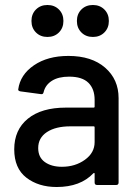

<svg xmlns="http://www.w3.org/2000/svg" viewBox="-20 -741 562 769"><path d="M455 -348V-10Q455 0 445 0H369Q359 0 359 -10V-45Q359 -50 354 -47Q302 8 207 8Q134 8 85.5 -29.5Q37 -67 37 -143Q37 -221 91.5 -265.5Q146 -310 244 -310H355Q359 -310 359 -314V-341Q359 -385 334 -409.5Q309 -434 257 -434Q214 -434 188 -417.5Q162 -401 155 -373Q153 -362 144 -364L62 -375Q52 -377 53 -383Q61 -442 116 -479.5Q171 -517 254 -517Q347 -517 401 -470Q455 -423 455 -348ZM359 -172V-231Q359 -235 355 -235H262Q203 -235 168 -212Q133 -189 133 -148Q133 -111 159.5 -92Q186 -73 228 -73Q281 -73 320 -101Q359 -129 359 -172ZM288 -657Q288 -685 306 -703Q324 -721 352 -721Q380 -721 398 -703Q416 -685 416 -657Q416 -629 398 -611Q380 -593 352 -593Q324 -593 306 -611Q288 -629 288 -657ZM106 -657Q106 -685 124 -703Q142 -721 170 -721Q198 -721 216 -703Q234 -685 234 -657Q234 -629 216 -611Q198 -593 170 -593Q142 -593 124 -611Q106 -629 106 -657Z"/></svg>

Font: BarlowMedium
Style: Regular
Weight: 500
Designer: Jeremy Tribby
Foundry: Tribby Type
Version: Version 1.422